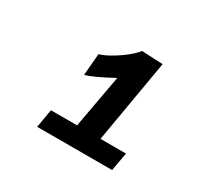

<svg xmlns="http://www.w3.org/2000/svg" viewBox="-104 -1014 808 760"><g transform="rotate(30 300.0 -634.0)"><path d="M196.5 -671 205 -770.5Q223.5 -775 251.8 -791Q280 -807 307 -828Q334 -849 348 -867.5L444.5 -863L379.5 -484H496L481 -400H138.5L153 -484H272.5L316.5 -726Q230 -679 196.5 -671Z"/></g></svg>

Font: JuliaMono ExtraBold
Style: Italic
Weight: 800
Italic angle: -9°
Monospace: yes
Designer: cormullion
Foundry: corm
Version: Version 0.057; ttfautohint (v1.8.4)